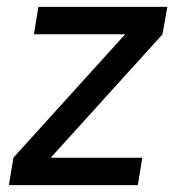

<svg xmlns="http://www.w3.org/2000/svg" viewBox="-20 -540 540 560"><path d="M6 0 19 -80 345 -440H79L92 -520H468L454 -440L128 -80H395L382 0Z"/></svg>

Font: Iosevka SS04 Medium
Style: Italic
Weight: 500
Italic angle: -9°
Monospace: yes
Designer: Belleve Invis
Foundry: Belleve Invis
Version: Version 19.0.0; ttfautohint (v1.8.4)